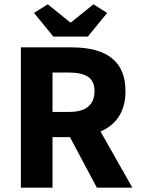

<svg xmlns="http://www.w3.org/2000/svg" viewBox="-20 -872 653 892"><path d="M77 0V-652H312Q563 -652 563 -449Q563 -312 447 -261L595 0H430L305 -235H224V0ZM224 -352H300Q419 -352 419 -449Q419 -495 389.5 -515Q360 -535 300 -535H224ZM228 -702 138 -812 202 -852 306 -768H310L414 -852L478 -812L388 -702Z"/></svg>

Font: Toshiba Sans
Style: Bold
Weight: 700
Designer: Paul D. Hunt
Foundry: Toshiba Corporation
Version: Version 2.020;PS 2.0;hotconv 1.0.86;makeotf.lib2.5.63406